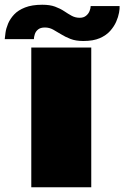

<svg xmlns="http://www.w3.org/2000/svg" viewBox="-71 -790 525 810"><path d="M61 0H314V-589.5H61ZM280.5 -617Q322.5 -617 350 -629Q377.5 -641 394 -659.8Q410.5 -678.5 419.2 -698.5Q428 -718.5 431.2 -736.5Q434.5 -754.5 433.5 -764.5H311.5Q311.5 -755.5 307 -743.8Q302.5 -732 292 -723.5Q281.5 -715 265.5 -715Q247 -715 231.8 -723.2Q216.5 -731.5 199.8 -742.8Q183 -754 161.2 -762Q139.5 -770 107.5 -770Q64 -770 34.8 -758.5Q5.5 -747 -11.5 -728.8Q-28.5 -710.5 -37 -690Q-45.5 -669.5 -47.8 -652Q-50 -634.5 -51 -625H72Q72 -633.5 75.8 -645.5Q79.5 -657.5 89.8 -665.8Q100 -674 118.5 -674Q137 -674 153 -665.2Q169 -656.5 186.5 -645.5Q204 -634.5 226.2 -625.8Q248.5 -617 280.5 -617Z"/></svg>

Font: Anybody Expanded Black
Style: Regular
Weight: 900
Width: 7
Designer: Tyler Finck
Foundry: Etcetera Type Company
Version: Version 1.113;gftools[0.9.25]